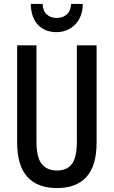

<svg xmlns="http://www.w3.org/2000/svg" viewBox="-20 -944 577 974"><path d="M470 -221Q470 -104 419 -47Q368 10 269 10Q170 10 118.5 -47Q67 -104 67 -221V-714H165V-226Q165 -145 192 -112Q219 -79 269 -79Q320 -79 345 -112.5Q370 -146 370 -227V-714H470ZM400 -924Q399 -858 361 -819.5Q323 -781 266 -781Q209 -781 173.5 -817Q138 -853 136 -924H196Q198 -888 217.5 -870.5Q237 -853 268 -853Q298 -853 318 -870Q338 -887 341 -924Z"/></svg>

Font: Noto Sans Gurmukhi ExtraCondensed Medium
Style: Regular
Weight: 500
Width: 2
Designer: Jelle Bosma - Monotype Design Team
Foundry: Monotype Imaging Inc.
Version: Version 2.004; ttfautohint (v1.8.4.7-5d5b)